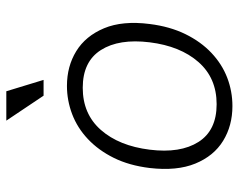

<svg xmlns="http://www.w3.org/2000/svg" viewBox="-94 -650 756 608"><g transform="rotate(-90 284.0 -346.0)"><path d="M252 12Q190 12 142 -17.5Q94 -47 70 -105.5Q46 -164 56 -250Q64 -315 88 -363.5Q112 -412 147.5 -445.5Q183 -479 226.5 -495.5Q270 -512 316 -512Q378 -512 426 -482.5Q474 -453 498.5 -394.5Q523 -336 512 -250Q504 -186 480 -137Q456 -88 420.5 -54.5Q385 -21 342 -4.5Q299 12 252 12ZM258 -38Q341 -38 391.5 -95.5Q442 -153 454 -250Q466 -347 429.5 -404.5Q393 -462 310 -462Q227 -462 176.5 -404.5Q126 -347 114 -250Q102 -153 138.5 -95.5Q175 -38 258 -38ZM285 -586 206 -704H299L335 -586Z"/></g></svg>

Font: Inclusive Sans Light
Style: Italic
Weight: 300
Italic angle: -7°
Designer: Olivia King
Foundry: Olivia King
Version: Version 2.004